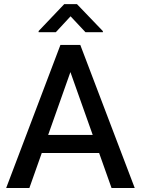

<svg xmlns="http://www.w3.org/2000/svg" viewBox="-20 -934 700 954"><path d="M126 0H10.7L280.3 -710.9H352.5L348.6 -628.9ZM311 -628.9 306.6 -710.9H378.9L649.4 0H534.2ZM524.4 -173.8H130.9V-263.7H524.4ZM491.2 -779.3V-773.9H404.8L330.6 -853L257.3 -773.9H171.9V-779.8L299.3 -913.6H362.3Z"/></svg>

Font: Heebo Medium
Style: Regular
Weight: 500
Designer: Oded Ezer
Foundry: Ezer Type House
Version: Version 3.100